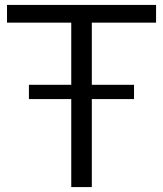

<svg xmlns="http://www.w3.org/2000/svg" viewBox="-20 -760 662 780"><path d="M614 -668H353V-415.5H524.5V-357.5H353V0H269.5V-357.5H97.5V-415.5H269.5V-668H8.5V-740H614Z"/></svg>

Font: Encode Sans Semi Expanded
Style: Regular
Weight: 400
Width: 6
Designer: Multiple Designers
Foundry: Impallari Type
Version: Version 2.000